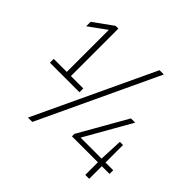

<svg xmlns="http://www.w3.org/2000/svg" viewBox="-204 -1035 1329 1329"><g transform="rotate(45 460.5 -371.0)"><path d="M200 -318.5V-776L213.5 -767L71.5 -664V-707.5L213.5 -810H240.5V-318.5ZM72.5 -308V-345.5H361.5V-308ZM233.5 68 645.5 -808H687.5L276 68ZM540.5 -55.5V-79.5L741.5 -432H783L582 -79L575 -91.5H908.5V-55.5ZM794.5 68V-91.5L802 -263H833V68Z"/></g></svg>

Font: Encode Sans SemiExpanded ExtraLight
Style: Regular
Weight: 250
Width: 6
Designer: Multiple Designers
Foundry: Impallari Type
Version: Version 3.002